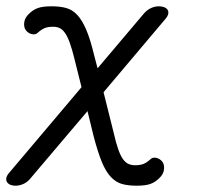

<svg xmlns="http://www.w3.org/2000/svg" viewBox="-29 -580 649 610"><path d="M495 -518 300 -287 332 -159Q339 -128 346 -107.5Q353 -87 361 -75.5Q369 -64 378.5 -59.5Q388 -55 400 -55Q417 -55 427.5 -59.5Q438 -64 449 -74Q456 -81 467.5 -78.5Q479 -76 487 -66Q494 -56 492 -41Q490 -26 477 -14Q464 -1 448.5 4.5Q433 10 405 10Q378 10 358.5 4.5Q339 -1 323 -18Q307 -35 294.5 -65.5Q282 -96 269 -145L249 -227L65 -10Q56 0 44 5Q32 10 20 10Q12 10 5 7.5Q-2 5 -6 -0.5Q-10 -6 -9 -14Q-8 -22 1 -32L230 -303L208 -391Q200 -424 192.5 -444.5Q185 -465 177 -476Q169 -487 160 -491Q151 -495 140 -495Q123 -495 112.5 -490.5Q102 -486 91 -476Q84 -469 72.5 -471.5Q61 -474 53 -484Q46 -494 48 -509Q50 -524 63 -536Q76 -549 91.5 -554.5Q107 -560 135 -560Q162 -560 181.5 -554.5Q201 -549 216.5 -532.5Q232 -516 245 -485.5Q258 -455 270 -405L281 -363L429 -538Q439 -549 451 -554.5Q463 -560 476 -560Q484 -560 491.5 -557.5Q499 -555 503 -549.5Q507 -544 505.5 -536Q504 -528 495 -518Z"/></svg>

Font: Maple Mono NL ExtraLight
Style: Italic
Weight: 275
Italic angle: -10°
Monospace: yes
Designer: subframe7536
Version: Version 7.000